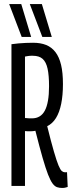

<svg xmlns="http://www.w3.org/2000/svg" viewBox="-20 -922 360 952"><path d="M288.7 10Q274.6 10 263 6.1Q251.4 2.2 240.8 -11.9Q230.2 -26 218.3 -56.3Q206.5 -86.6 191.3 -139.2Q176.2 -191.8 155.5 -273.5Q150.3 -272.5 144.5 -271.8Q138.7 -271.1 133.1 -271.1Q124.9 -271.1 117.1 -271.1Q109.4 -271.1 103.9 -272.1V0H36.8V-702.8Q55 -705.4 72.5 -706.9Q90 -708.4 108 -709.2Q125.9 -710 144.2 -710Q181.2 -710 208.7 -699Q236.2 -687.9 254.8 -663.7Q273.4 -639.6 282.8 -600.5Q292.1 -561.5 292.1 -505.2Q292.1 -449.6 283.4 -407.1Q274.8 -364.7 257.6 -336.9Q240.4 -309.1 214.1 -296.3Q233.9 -216.2 247.5 -169.8Q261 -123.5 270.2 -101.5Q279.4 -79.6 286.9 -73.6Q294.5 -67.7 302.3 -67.7Q303.7 -67.7 307.3 -67.8Q310.9 -68 312.3 -68.4L315.7 5Q311.2 6 304.9 8Q298.6 10 288.7 10ZM139.1 -335.2Q159.8 -335.2 175.7 -344.5Q191.7 -353.9 202.1 -373.1Q212.5 -392.3 217.8 -422.6Q223.2 -452.9 223.2 -494.2Q223.2 -548.2 215.9 -581.4Q208.7 -614.5 191.5 -630Q174.3 -645.5 142.7 -645.5Q139 -645.5 134.4 -645.5Q129.8 -645.5 124.9 -645Q120.1 -644.5 114.7 -643.5Q109.3 -642.5 103.9 -641.5V-336.8Q108.3 -336.8 112.4 -336.3Q116.4 -335.8 120.5 -335.5Q124.6 -335.2 129.5 -335.2Q134.3 -335.2 139.1 -335.2ZM189.9 -738.8 127.8 -901.7H187.6L236.8 -738.8ZM87.6 -738.8 25.5 -901.7H85.4L134.5 -738.8Z"/></svg>

Font: Georama ExtraCondensed Thin
Style: Regular
Weight: 100
Width: 2
Designer: Jean-Baptiste Levee
Foundry: Production Type
Version: Version 1.001